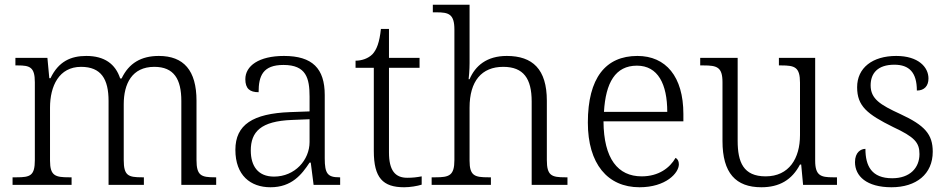

<svg xmlns="http://www.w3.org/2000/svg" viewBox="-20 -780 4003 810"><path d="M33 0H282V-32H271C214 -32 191 -38 191 -102V-326C191 -417 229 -498 322 -498C407 -498 438 -446 438 -354V0H587V-32H579C521 -32 502 -39 502 -105V-340C502 -427 537 -498 631 -498C714 -498 745 -446 745 -354V0H892V-32H886C829 -32 809 -39 809 -105V-355C809 -483 755 -544 650 -544C576 -544 524 -514 493 -449H487C467 -510 421 -544 344 -544C279 -544 227 -521 193 -450H188L180 -536H45V-504H55C106 -504 127 -497 127 -433V-105C127 -39 108 -32 50 -32H33Z M1121 10C1211 10 1253 -44 1286 -94H1291L1303 0H1415V-32H1411C1362 -32 1350 -48 1350 -112V-379C1350 -491 1298 -544 1178 -544C1072 -544 1015 -502 1015 -446C1015 -406 1034 -391 1071 -391C1071 -460 1089 -506 1176 -506C1272 -506 1286 -450 1286 -372V-310L1203 -307C1047 -301 973 -254 973 -148C973 -40 1037 10 1121 10ZM1136 -35C1068 -35 1038 -80 1038 -145C1038 -224 1080 -269 1212 -274L1286 -277V-181C1286 -105 1224 -35 1136 -35Z M1685 10C1710 10 1740 5 1759 -1V-36C1738 -32 1721 -30 1698 -30C1647 -30 1621 -61 1621 -137V-494H1750V-536H1621V-658H1587C1581 -601 1569 -570 1551 -551C1533 -533 1506 -524 1480 -524V-494H1557V-143C1557 -30 1595 10 1685 10Z M1801 0H2051V-32H2040C1983 -32 1961 -38 1961 -102V-326C1961 -438 2012 -498 2103 -498C2189 -498 2223 -448 2223 -352V0H2374V-32H2364C2307 -32 2287 -39 2287 -105V-355C2287 -488 2227 -544 2118 -544C2033 -544 1985 -502 1961 -446H1957C1958 -451 1961 -486 1961 -514V-760H1806V-728H1821C1873 -728 1897 -721 1897 -655V-105C1897 -39 1875 -32 1817 -32H1801Z M2678 10C2789 10 2844 -50 2844 -87C2844 -101 2838 -110 2830 -114C2806 -72 2759 -36 2687 -36C2587 -36 2527 -110 2526 -268H2863V-299C2863 -457 2789 -544 2669 -544C2535 -544 2460 -451 2460 -263C2460 -89 2543 10 2678 10ZM2795 -308H2528C2535 -431 2576 -503 2667 -503C2756 -503 2795 -425 2795 -308Z M3192 10C3268 10 3321 -21 3355 -86H3360L3368 0H3511V-32H3494C3443 -32 3419 -39 3419 -102V-536H3266V-504H3276C3333 -504 3355 -497 3355 -431V-210C3355 -112 3309 -36 3210 -36C3116 -36 3092 -96 3092 -186V-536H2934V-504H2948C3005 -504 3028 -497 3028 -433V-185C3028 -50 3084 10 3192 10Z M3741 10C3845 10 3915 -45 3915 -140C3915 -213 3882 -251 3778 -299C3693 -338 3653 -363 3653 -420C3653 -471 3683 -507 3753 -507C3816 -507 3848 -474 3848 -398C3880 -398 3897 -418 3897 -449C3897 -497 3854 -544 3761 -544C3661 -544 3596 -494 3596 -412C3596 -332 3639 -298 3748 -244C3838 -202 3859 -179 3859 -130C3859 -72 3819 -28 3744 -28C3657 -28 3631 -80 3631 -152C3612 -152 3587 -138 3587 -96C3587 -37 3636 10 3741 10Z"/></svg>

Font: Noto Serif Light
Style: Regular
Weight: 300
Designer: Monotype Design Team
Foundry: Monotype Imaging Inc.
Version: Version 2.013